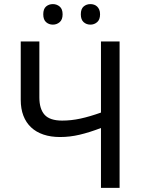

<svg xmlns="http://www.w3.org/2000/svg" viewBox="-20 -916 700 936"><path d="M563 0H472.2V-292Q416 -270.5 368.4 -259.3Q320.8 -248 272.9 -248Q227.5 -248 191.9 -260Q156.2 -272 131.6 -295.2Q106.9 -318.4 94 -352.1Q81.1 -385.7 81.1 -429.2V-713.9H171.9V-440.9Q171.9 -384.8 197.5 -356.4Q223.1 -328.1 283.2 -328.1Q327.1 -328.1 372.3 -337.9Q417.5 -347.7 472.2 -367.2V-713.9H563ZM190.9 -846.2Q190.9 -872.6 204.6 -884.3Q218.3 -896 237.8 -896Q256.8 -896 271 -884Q285.2 -872.1 285.2 -846.2Q285.2 -820.3 271 -808.1Q256.8 -795.9 237.8 -795.9Q218.3 -795.9 204.6 -808.1Q190.9 -820.3 190.9 -846.2ZM374 -846.2Q374 -872.6 387.7 -884.3Q401.4 -896 420.9 -896Q430.2 -896 438.7 -893.1Q447.3 -890.1 453.6 -884Q460 -877.9 463.9 -868.7Q467.8 -859.4 467.8 -846.2Q467.8 -820.3 453.6 -808.1Q439.5 -795.9 420.9 -795.9Q401.4 -795.9 387.7 -808.1Q374 -820.3 374 -846.2Z"/></svg>

Font: Droid Sans
Style: Regular
Weight: 400
Foundry: Ascender Corporation
Version: Version 1.00 build 114